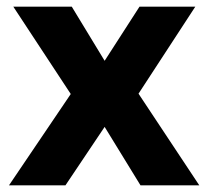

<svg xmlns="http://www.w3.org/2000/svg" viewBox="-20 -558 628 578"><path d="M20 -538H196L295 -375L400 -538H568L397 -276L580 0H403L295 -176L177 0H7L193 -275Z"/></svg>

Font: Argentum Sans SemiBold
Style: Regular
Weight: 600
Designer: Julieta Ulanovsky (Modified by Cristiano Sobral)
Foundry: Julieta Ulanovsky
Version: Version 5.001;November 22, 2018;FontCreator 11.5.0.2425 64-b